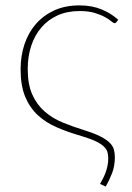

<svg xmlns="http://www.w3.org/2000/svg" viewBox="-20 -521 490 713"><path d="M412.5 -439Q411 -437.5 409.5 -436.2Q408 -435 405.5 -435Q401.5 -435 393.2 -442Q385 -449 369.8 -457.5Q354.5 -466 331.5 -473Q308.5 -480 276 -480Q230 -480 194.2 -464Q158.5 -448 133.8 -419.2Q109 -390.5 96 -351Q83 -311.5 83 -264.5Q83 -207.5 100 -169.8Q117 -132 146 -106.8Q175 -81.5 213 -66Q251 -50.5 293 -37.5Q331 -25.5 353.5 -14Q376 -2.5 387.8 9.5Q399.5 21.5 403 34.5Q406.5 47.5 406.5 62.5Q406.5 95.5 396.2 122Q386 148.5 372.5 172L351.5 162Q357 152.5 362.5 141.8Q368 131 372.2 119.5Q376.5 108 379.2 95Q382 82 382 67Q382 54.5 379 43.8Q376 33 365.5 23Q355 13 335.2 3.5Q315.5 -6 282 -16Q233 -30 191.8 -47.8Q150.5 -65.5 120.5 -93.2Q90.5 -121 73.5 -162Q56.5 -203 56.5 -263.5Q56.5 -314 71.2 -357.5Q86 -401 114 -432.8Q142 -464.5 182.5 -482.8Q223 -501 275 -501Q321 -501 357 -486.2Q393 -471.5 419 -447.5Z"/></svg>

Font: Lato Thin
Style: Regular
Weight: 200
Designer: Lukasz Dziedzic
Foundry: tyPoland Lukasz Dziedzic
Version: Version 2.007; 2014-02-27